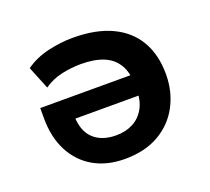

<svg xmlns="http://www.w3.org/2000/svg" viewBox="-96 -633 833 762"><g transform="rotate(-20 321.0 -251.5)"><path d="M311 10Q236 10 180.5 -21.5Q125 -53 94 -112Q63 -171 63 -253V-295H470V-208H164L179 -227Q179 -157 214 -123.5Q249 -90 310 -90Q350 -90 381 -106Q412 -122 430 -154Q448 -186 448 -233V-249Q448 -304 428 -338Q408 -372 369.5 -388Q331 -404 273 -404Q234 -404 192.5 -395Q151 -386 117 -362L78 -458Q120 -488 174 -500.5Q228 -513 279 -513Q377 -513 443.5 -481.5Q510 -450 544 -391.5Q578 -333 578 -251Q578 -178 546.5 -118.5Q515 -59 455.5 -24.5Q396 10 311 10Z"/></g></svg>

Font: Nunito Sans 6pt
Style: Bold
Weight: 700
Version: Version 3.101;gftools[0.9.27]